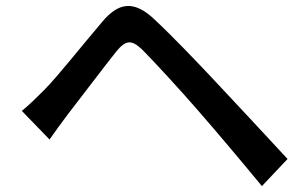

<svg xmlns="http://www.w3.org/2000/svg" viewBox="-20 -667 1040 651"><path d="M54 -291 148 -194C164 -217 187 -249 209 -278C252 -333 330 -437 374 -492C406 -531 425 -534 462 -499C501 -460 592 -361 650 -294C712 -223 799 -120 868 -36L955 -128C878 -211 777 -320 710 -391C650 -455 569 -540 505 -600C433 -669 380 -658 325 -591C259 -514 176 -408 129 -361C101 -333 81 -313 54 -291Z"/></svg>

Font: GenYoGothic2 TW M
Style: Regular
Weight: 500
Version: Version 2.100;PS 2.1;hotconv 16.6.51;makeotf.lib2.5.65220 DE